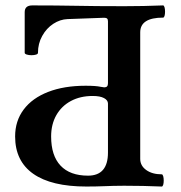

<svg xmlns="http://www.w3.org/2000/svg" viewBox="-20 -683 664 706"><path d="M35.6 -181.2Q35.6 -238.3 67.1 -280.3Q98.6 -322.3 157 -345Q215.3 -367.7 294.9 -367.7Q332.5 -367.7 350.1 -363.8Q360.8 -361.8 363.3 -361.8Q370.6 -361.8 373.8 -365.5Q377 -369.1 377 -377V-604.5Q377 -611.8 373.8 -614.7Q370.6 -617.7 362.8 -617.7L228.5 -612.8Q201.2 -611.8 176 -595.5Q150.9 -579.1 135.3 -551Q119.6 -522.9 119.6 -488.8Q119.6 -484.4 112.5 -482.2Q105.5 -480 95.7 -480Q85.9 -480 78.4 -482.4Q70.8 -484.9 70.8 -488.8V-638.2Q70.8 -663.1 98.6 -663.1Q183.1 -663.1 267.6 -661.6Q295.4 -661.1 337.9 -660.6Q380.4 -660.2 436.5 -660.2Q507.8 -660.2 579.6 -663.1Q583 -663.1 585 -656.2Q586.9 -649.4 586.9 -640.1Q586.9 -630.9 585 -624.5Q583 -618.2 579.6 -618.2Q495.6 -618.2 495.6 -564V-99.1Q495.6 -73.7 517.6 -57.9Q539.6 -42 574.7 -42Q578.1 -42 580.1 -35.2Q582 -28.3 582 -19Q582 -9.8 580.1 -3.4Q578.1 2.9 574.7 2.9Q505.9 0 436.5 0Q413.6 0 396 0.5Q378.4 1 367.2 1.5Q333 2.9 297.9 2.9Q168.9 2.9 102.3 -43.9Q35.6 -90.8 35.6 -181.2ZM377 -122.1V-302.2Q377 -314.5 362.5 -322.3Q348.1 -330.1 320.8 -330.1Q274.9 -330.1 240.5 -311.5Q206.1 -293 187 -259.3Q168 -225.6 168 -181.2Q168 -110.8 202.6 -74Q237.3 -37.1 303.7 -37.1Q377 -37.1 377 -122.1Z"/></svg>

Font: JuniusX
Style: Bold
Weight: 700
Designer: Peter S. Baker
Foundry: Briery Creek Software
Version: Version 1.004